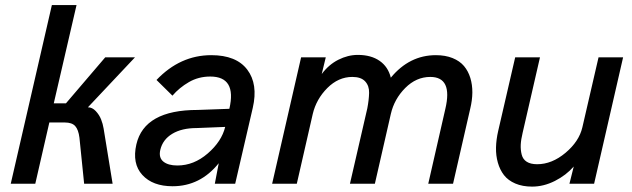

<svg xmlns="http://www.w3.org/2000/svg" viewBox="-20 -709 2441 741"><path d="M21.5 0 180.2 -689.5H275.4L187.5 -310.1H234.4L386.2 -487.8H501L319.3 -294.9Q335.9 -294.9 349.6 -280.3Q363.3 -265.6 370.1 -248.3Q377 -231 379.9 -212.9L414.6 0H304.7L286.6 -177.7Q282.7 -208.5 270.3 -222.4Q257.8 -236.3 230 -236.3H170.4L116.2 0Z M646 9.8Q569.3 9.8 529.3 -33.9Q489.3 -77.6 506.3 -151.9Q537.1 -284.7 742.7 -284.7L865.2 -289.1Q894 -413.6 791.5 -413.6Q746.1 -413.6 709 -392.1Q671.9 -370.6 645.5 -339.8L584 -400.4Q675.3 -496.1 795.4 -496.1Q892.1 -496.1 934.3 -440.2Q976.6 -384.3 955.6 -293L887.7 0H809.1L824.2 -79.1Q752.9 9.8 646 9.8ZM664.6 -70.3Q728 -70.3 781.7 -116.7Q835.4 -163.1 849.1 -219.2L739.3 -214.8Q681.6 -214.8 644.8 -192.6Q607.9 -170.4 598.6 -130.4Q591.8 -100.6 610.4 -85.4Q628.9 -70.3 664.6 -70.3Z M1030.3 0 1142.1 -487.8H1237.3L1221.7 -423.3Q1248.5 -459.5 1285.6 -478.3Q1322.8 -497.1 1360.8 -497.1Q1412.1 -497.1 1445.1 -474.1Q1478 -451.2 1488.3 -409.2Q1560.1 -496.1 1662.1 -496.1Q1698.7 -496.1 1726.6 -484.9Q1754.4 -473.6 1770.8 -454.1Q1787.1 -434.6 1795.2 -408.2Q1803.2 -381.8 1803 -352.1Q1802.7 -322.3 1794.9 -290L1728.5 0H1632.8L1698.7 -288.6Q1728 -412.1 1640.6 -412.1Q1586.4 -412.1 1543.9 -369.4Q1501.5 -326.7 1488.3 -269L1426.8 0H1330.6L1397.5 -290.5Q1403.8 -323.2 1404.5 -350.3Q1405.3 -377.4 1389.4 -394.8Q1373.5 -412.1 1339.8 -412.1Q1286.1 -412.1 1243.4 -369.4Q1200.7 -326.7 1187 -269L1125.5 0Z M2033.7 11.2Q1996.6 11.2 1968.8 -0.7Q1940.9 -12.7 1925 -33.2Q1909.2 -53.7 1901.4 -81.3Q1893.6 -108.9 1894.3 -139.6Q1895 -170.4 1902.8 -204.1L1968.3 -487.8H2064L1997.1 -196.8Q1990.7 -170.4 1989.7 -150.4Q1988.8 -130.4 1993.4 -112.3Q1998 -94.2 2012.9 -84.7Q2027.8 -75.2 2053.2 -75.2Q2109.9 -75.2 2162.4 -119.1Q2214.8 -163.1 2227.5 -217.3L2290 -487.8H2384.8L2272.9 0H2177.7L2194.3 -66.4Q2165 -32.7 2121.6 -10.7Q2078.1 11.2 2033.7 11.2Z"/></svg>

Font: HK Grotesk Medium Italic
Style: Regular
Weight: 500
Italic angle: -13°
Designer: Alfredo Marco Pradil and Stefan Peev
Foundry: Hanken Design Co.
Version: Version 1.000;PS 001.000;hotconv 1.0.88;makeotf.lib2.5.64775